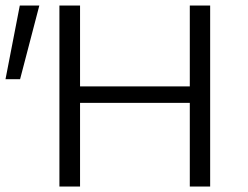

<svg xmlns="http://www.w3.org/2000/svg" viewBox="-40 -678 901 698"><path d="M650 -304H251V0H176V-658H251V-364H650V-658H724V0H650ZM-20 -390 32 -658H103L33 -390Z"/></svg>

Font: LXGW Bright TC
Style: Regular
Weight: 400
Designer: Christian Thalmann (Catharsis Fonts)
Foundry: LXGW / Christian Thalmann (Catharsis Fonts) / Fontworks Inc.
Version: Version 5.501